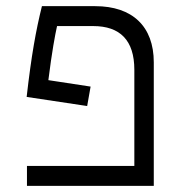

<svg xmlns="http://www.w3.org/2000/svg" viewBox="-20 -606 626 626"><path d="M275.4 -323.7 137.7 -344.7C149.4 -438.5 159.7 -492.7 166 -521H283.7C371.1 -521 418 -475.1 418 -378.4V-64.9H67.9V0H481.4V-402.8C481.4 -520 411.6 -585.9 290.5 -585.9H116.7C97.2 -507.3 82.5 -426.8 66.9 -290L264.2 -260.3Z"/></svg>

Font: Cascadia Mono NF Light
Style: Regular
Weight: 300
Monospace: yes
Designer: Aaron Bell
Foundry: Saja Typeworks
Version: Version 2404.023